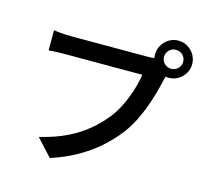

<svg xmlns="http://www.w3.org/2000/svg" viewBox="-124 -986 1247 1174"><g transform="rotate(15 500.0 -398.5)"><path d="M804 -729Q804 -704 821.5 -686.5Q839 -669 864 -669Q889 -669 907 -686.5Q925 -704 925 -729Q925 -754 907 -771.5Q889 -789 864 -789Q839 -789 821.5 -771.5Q804 -754 804 -729ZM747 -729Q747 -761 763 -788Q779 -815 805.5 -831Q832 -847 864 -847Q897 -847 923.5 -831Q950 -815 966 -788Q982 -761 982 -729Q982 -697 966 -670.5Q950 -644 923.5 -628Q897 -612 864 -612Q832 -612 805.5 -628Q779 -644 763 -670.5Q747 -697 747 -729ZM858 -653Q852 -640 847 -623Q842 -606 838 -590Q830 -552 817 -506Q804 -460 786 -410.5Q768 -361 743.5 -313Q719 -265 688 -224Q643 -165 584.5 -113.5Q526 -62 452.5 -20.5Q379 21 289 50L191 -57Q290 -81 362.5 -116.5Q435 -152 488.5 -197Q542 -242 583 -293Q617 -336 641.5 -388Q666 -440 682 -492Q698 -544 704 -588Q689 -588 653 -588Q617 -588 569 -588Q521 -588 468.5 -588Q416 -588 367 -588Q318 -588 280.5 -588Q243 -588 225 -588Q192 -588 161.5 -587Q131 -586 112 -584V-711Q127 -709 147 -707Q167 -705 188.5 -704Q210 -703 226 -703Q240 -703 270.5 -703Q301 -703 340.5 -703Q380 -703 424.5 -703Q469 -703 512.5 -703Q556 -703 594.5 -703Q633 -703 660.5 -703Q688 -703 699 -703Q713 -703 732.5 -704Q752 -705 770 -710Z"/></g></svg>

Font: Noto Sans JP Thin SemiBold
Style: Regular
Weight: 600
Version: Version 2.004-H2;hotconv 1.0.118;makeotfexe 2.5.65603